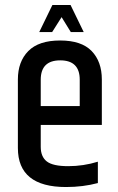

<svg xmlns="http://www.w3.org/2000/svg" viewBox="-20 -748 475 773"><path d="M52 -152V-428Q52 -500 94 -542.5Q136 -585 222 -585Q308 -585 349 -542.5Q390 -500 390 -428V-245H144V-157Q144 -117 168.5 -98Q193 -79 254.5 -79Q316 -79 374 -97V-11Q314 5 246 5Q52 5 52 -152ZM144 -321H301V-427Q301 -505 222.5 -505Q144 -505 144 -427ZM228 -679 190 -619H138L191 -728H264L317 -619H265Z"/></svg>

Font: Khand Medium
Style: Regular
Weight: 500
Designer: Devanagari: Sanchit Sawaria, Jyotish Sonowal; Latin: Satya Rajpurohit
Foundry: Indian Type Foundry
Version: Version 1.100;PS 1.0;hotconv 1.0.78;makeotf.lib2.5.61930; tt